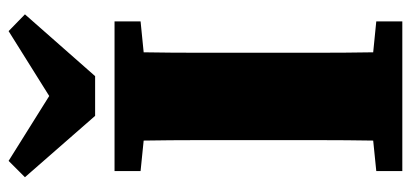

<svg xmlns="http://www.w3.org/2000/svg" viewBox="-268 -664 932 435"><g transform="rotate(-90 197.5 -446.0)"><path d="M28 -593V-652H367V-593L297 -586Q296 -526 296 -465Q296 -404 296 -342V-311Q296 -250 296 -188.5Q296 -127 297 -66L367 -59V0H28V-59L97 -66Q98 -126 98 -187.5Q98 -249 98 -310V-342Q98 -403 98 -464Q98 -525 97 -586ZM51 -892 198 -800 345 -892 383 -855 243 -696H153L14 -855Z"/></g></svg>

Font: Source Serif 4 Black
Style: Regular
Weight: 900
Designer: Frank Grießhammer
Foundry: Adobe
Version: Version 4.005;hotconv 1.1.0;makeotfexe 2.6.0